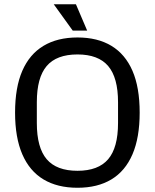

<svg xmlns="http://www.w3.org/2000/svg" viewBox="-20 -877 731 907"><path d="M346 10Q251.2 10 185.4 -29.5Q119.6 -69 85.4 -148Q51.2 -227 51.2 -345Q51.2 -464 85.4 -542.5Q119.6 -621 185.5 -660.5Q251.4 -700 346.1 -700Q440.8 -700 506.3 -660.5Q571.7 -621 605.8 -542.5Q639.8 -464 639.8 -345Q639.8 -227 605.8 -148Q571.8 -69 506.3 -29.5Q440.9 10 346 10ZM346 -70.2Q444.2 -70.2 490.9 -124.8Q537.6 -179.5 537.6 -295.8V-394.2Q537.6 -510.5 490.9 -565.2Q444.2 -619.8 346.1 -619.8Q247.2 -619.8 200.6 -565.2Q154 -510.5 154 -394.2V-295.8Q154 -179.5 200.7 -124.8Q247.4 -70.2 346 -70.2ZM323.6 -732.4 233.8 -857H338.6L391.8 -732.4Z"/></svg>

Font: Mozilla Headline ExtraLight
Style: Regular
Weight: 200
Designer: Studio DRAMA
Foundry: Studio DRAMA
Version: Version 1.000